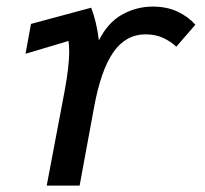

<svg xmlns="http://www.w3.org/2000/svg" viewBox="-20 -578 640 598"><path d="M181 -293Q195.5 -372 195.5 -416Q195.5 -435 193.5 -450.5L59.5 -410.5L76.5 -503.5L264 -554Q281 -510 288 -452Q315.5 -507.5 360.2 -532.5Q405 -557.5 455.5 -557.5Q499.5 -557.5 533 -541.8Q566.5 -526 588.5 -501L529 -432.5Q512.5 -448.5 488.5 -459.8Q464.5 -471 433.5 -471Q371.5 -471 332.8 -415Q294 -359 273 -244L228 0H125.5Z"/></svg>

Font: JuliaMono Medium
Style: Italic
Weight: 500
Italic angle: -9°
Monospace: yes
Designer: cormullion
Foundry: corm
Version: Version 0.054; ttfautohint (v1.8.4)